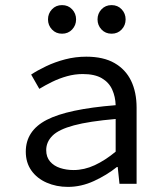

<svg xmlns="http://www.w3.org/2000/svg" viewBox="-20 -720 640 752"><path d="M246 12Q201 12 163 -4.5Q125 -21 103 -52Q81 -83 81 -126Q81 -208 163 -250.5Q245 -293 433 -308Q432 -341 419.5 -369Q407 -397 379 -413.5Q351 -430 304 -430Q273 -430 242.5 -421.5Q212 -413 184.5 -399.5Q157 -386 134 -372L102 -428Q126 -444 160.5 -460.5Q195 -477 235 -487.5Q275 -498 318 -498Q385 -498 428.5 -473Q472 -448 493.5 -403.5Q515 -359 515 -298V0H448L441 -66H438Q398 -34 348 -11Q298 12 246 12ZM268 -54Q310 -54 351 -73Q392 -92 433 -126V-254Q329 -245 269.5 -229Q210 -213 185.5 -188.5Q161 -164 161 -132Q161 -105 176 -87.5Q191 -70 215.5 -62Q240 -54 268 -54ZM223 -588Q199 -588 183.5 -604.5Q168 -621 168 -644Q168 -667 183.5 -683.5Q199 -700 223 -700Q247 -700 262.5 -683.5Q278 -667 278 -644Q278 -621 262.5 -604.5Q247 -588 223 -588ZM417 -588Q393 -588 377.5 -604.5Q362 -621 362 -644Q362 -667 377.5 -683.5Q393 -700 417 -700Q441 -700 456.5 -683.5Q472 -667 472 -644Q472 -621 456.5 -604.5Q441 -588 417 -588Z"/></svg>

Font: Source Code Pro
Style: Regular
Weight: 400
Monospace: yes
Designer: Paul D. Hunt, Teo Tuominen
Foundry: Adobe Systems Incorporated
Version: Version 1.018;hotconv 1.0.116;makeotfexe 2.5.65601